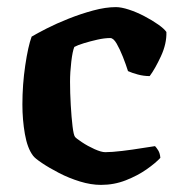

<svg xmlns="http://www.w3.org/2000/svg" viewBox="-20 -520 503 540"><path d="M264 0Q236 0 205 -9.5Q174 -19 146 -33.5Q118 -48 98 -61.5Q78 -75 73 -82Q57 -103 50 -143Q43 -183 43 -226Q43 -282 51 -336Q59 -390 69 -417Q84 -426 111.5 -440Q139 -454 173 -467.5Q207 -481 242 -490.5Q277 -500 306 -500Q321 -500 342.5 -493Q364 -486 386 -474.5Q408 -463 425 -451Q442 -439 448 -430Q449 -397 432.5 -361.5Q416 -326 401 -306Q384 -306 367.5 -310.5Q351 -315 340 -320Q334 -339 325.5 -360.5Q317 -382 308 -397.5Q299 -413 290 -413Q274 -413 254 -408.5Q234 -404 216 -398.5Q198 -393 189 -388Q184 -376 180.5 -346.5Q177 -317 177 -290Q177 -259 179 -224.5Q181 -190 184 -165Q187 -140 191 -135Q194 -131 210.5 -120Q227 -109 246 -100.5Q265 -92 276 -92Q294 -92 323.5 -95.5Q353 -99 380 -103.5Q407 -108 416 -109Q420 -105 425 -97Q430 -89 431 -76Q417 -61 392 -43.5Q367 -26 334 -13Q301 0 264 0Z"/></svg>

Font: Texturina
Style: Bold
Weight: 700
Designer: Guillermo Torres Carreño
Foundry: Omnibus-Type
Version: Version 1.002; ttfautohint (v1.8.3)